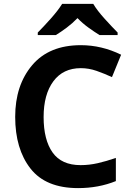

<svg xmlns="http://www.w3.org/2000/svg" viewBox="-20 -956 676 986"><path d="M395 -606Q436 -606 476 -592Q516 -578 555 -560L602 -675Q502 -724 395 -724Q232 -724 145 -621Q58 -518 58 -356Q58 -191 136.5 -90.5Q215 10 381 10Q486 10 575 -26V-145Q526 -128 482 -118Q438 -108 394 -108Q296 -108 250 -173Q204 -238 204 -355Q204 -471 254 -538.5Q304 -606 395 -606ZM459 -936H299Q278 -902 240 -859.5Q202 -817 174 -789V-776H267Q293 -792 322.5 -814Q352 -836 378 -863Q404 -836 434.5 -814Q465 -792 491 -776H584V-789Q557 -816 518 -859Q479 -902 459 -936Z"/></svg>

Font: Noto Sans UI
Style: Bold
Weight: 700
Designer: Monotype Design Team
Foundry: Monotype Imaging Inc.
Version: Version 1.901